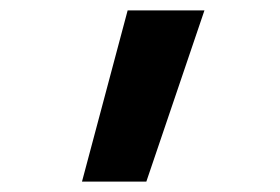

<svg xmlns="http://www.w3.org/2000/svg" viewBox="-20 -792 540 370"><path d="M138 -442 226 -772H374L262 -442Z"/></svg>

Font: Iosevka SS04 Extrabold
Style: Regular
Weight: 800
Monospace: yes
Designer: Belleve Invis
Foundry: Belleve Invis
Version: Version 19.0.0; ttfautohint (v1.8.4)